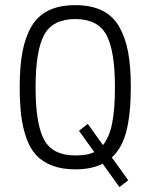

<svg xmlns="http://www.w3.org/2000/svg" viewBox="-20 -659 593 756"><path d="M276.4 -46.9Q325.7 -46.9 351.1 -60.5L291 -144L325.7 -171.4L385.3 -87.9Q410.6 -118.7 421.6 -173.8Q432.6 -229 432.6 -314.9Q432.6 -460 398.7 -522Q364.7 -584 276.4 -584Q188 -584 154.1 -522Q120.1 -460 120.1 -314.9Q120.1 -170.4 153.8 -108.6Q187.5 -46.9 276.4 -46.9ZM450.2 77.6 384.3 -14.2Q340.8 7.8 276.4 7.8Q224.1 7.8 185.8 -6.8Q147.5 -21.5 123 -47.6Q98.6 -73.7 84 -115Q69.3 -156.2 63.5 -204.3Q57.6 -252.4 57.6 -316.4Q57.6 -396 68.1 -453.1Q78.6 -510.3 103 -553.2Q127.4 -596.2 170.4 -617.4Q213.4 -638.7 276.4 -638.7Q339.4 -638.7 382.3 -617.4Q425.3 -596.2 449.7 -553.2Q474.1 -510.3 484.6 -453.1Q495.1 -396 495.1 -316.4Q495.1 -213.4 478.3 -145Q461.4 -76.7 420.4 -39.1L484.9 50.8Z"/></svg>

Font: Anaheim
Style: Regular
Weight: 400
Designer: vernon adams
Foundry: vernon adams
Version: Version 1.002; ttfautohint (v0.93.5-3d13) -l 8 -r 50 -G 200 